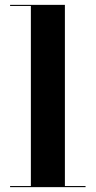

<svg xmlns="http://www.w3.org/2000/svg" viewBox="-20 -770 393 790"><path d="M21.5 -4.5H107V-745.5H21.5V-750H247V-4.5H332V0H21.5Z"/></svg>

Font: Bodoni* 36pt
Style: Bold
Weight: 700
Version: Version 2.3